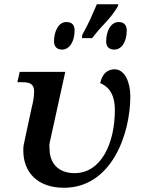

<svg xmlns="http://www.w3.org/2000/svg" viewBox="-20 -875 676 906"><path d="M367 -695H415C463 -760 495 -777 535 -843L539 -855H437C411 -795 404 -776 368 -710ZM273 -641C308 -641 332 -679 332 -731C332 -760 317 -771 293 -771C255 -771 235 -725 235 -680C235 -653 251 -641 273 -641ZM519 -641C555 -641 578 -679 578 -731C578 -760 562 -771 540 -771C501 -771 481 -725 481 -680C481 -653 496 -641 519 -641ZM282 11C505 11 595 -240 595 -421C595 -484 570 -548 521 -548C485 -548 461 -524 453 -483C484 -469 522 -441 522 -356C522 -200 458 -58 332 -58C249 -58 214 -112 214 -171C214 -180 211 -185 215 -204L288 -536H73L62 -487H85C119 -487 141 -480 141 -443C141 -412 133 -381 129 -365L99 -225C91 -190 90 -186 90 -164C90 -65 154 11 282 11Z"/></svg>

Font: Noto Serif Semi
Style: Italic
Weight: 600
Italic angle: -12°
Designer: Monotype Design Team
Foundry: Monotype Imaging Inc.
Version: Version 1.901